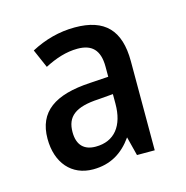

<svg xmlns="http://www.w3.org/2000/svg" viewBox="-63 -782 445 460"><g transform="rotate(-15 159.5 -552.0)"><path d="M160 -722C121 -722 85 -712 51 -694L71 -648C98 -662 125 -671 153 -671C188 -671 207 -654 207 -612V-587L161 -584C73 -579 28 -548 28 -481C28 -421 62 -382 115 -382C158 -382 189 -401 213 -435L225 -388H269V-609C269 -686 234 -722 160 -722ZM171 -541 207 -544V-520C207 -466 182 -433 135 -433C107 -433 90 -448 90 -481C90 -519 112 -538 171 -541Z"/></g></svg>

Font: Noto Sans Kannada Condensed
Style: Regular
Weight: 400
Width: 3
Designer: Jelle Bosma - Monotype Design Team
Foundry: Monotype Imaging Inc.
Version: Version 2.005